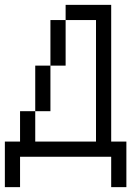

<svg xmlns="http://www.w3.org/2000/svg" viewBox="-20 -645 540 790"><path d="M437.5 -62.5H500V125H437.5V0H62.5V125H0V-62.5H62.5V-187.5H125V-62.5H375V-562.5H250V-625H437.5ZM125 -375H187.5V-187.5H125ZM187.5 -562.5H250V-375H187.5Z"/></svg>

Font: 寒蝉点阵体 16px
Style: Regular
Weight: 400
Designer: Designed by Warren2060
Foundry: ChillType
Version: Version 1.000